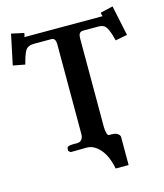

<svg xmlns="http://www.w3.org/2000/svg" viewBox="-152 -765 855 999"><g transform="rotate(-15 275.5 -265.5)"><path d="M342.8 -78.1Q345.2 -35.2 356.9 -33.2H374Q398.9 -33.2 411.6 -18.6Q415.5 -13.2 416 -8.8V144H346.2Q330.1 57.1 280.8 18.6Q256.3 0 230 0L142.1 1L131.8 -7.8V-22.9Q133.8 -34.7 162.1 -35.2H188Q219.2 -37.1 220.2 -75.2V-558.1Q220.2 -589.8 201.7 -592.3Q197.8 -592.8 193.8 -592.8H104Q71.3 -592.8 57.6 -572.3Q45.4 -552.7 32.2 -500L-32.2 -512.2L2 -674.8L69.8 -660.2Q66.9 -641.1 64 -639.2H486.8Q483.9 -640.1 481 -658.2V-659.2L548.8 -674.8L583 -512.2L519 -500Q501 -574.2 479.5 -586.4Q467.8 -592.8 446.8 -592.8H369.1Q347.2 -592.8 343.8 -571.3Q342.8 -564 342.8 -555.2Z"/></g></svg>

Font: Linux Libertine O
Style: Bold
Weight: 700
Designer: Philipp H. Poll
Foundry: Philipp H. Poll
Version: Version 5.0.0